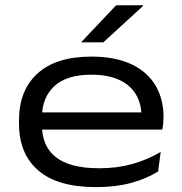

<svg xmlns="http://www.w3.org/2000/svg" viewBox="-20 -714 708 748"><path d="M354 15Q204.5 15 129.2 -49.8Q54 -114.5 54 -233.5V-245.5Q54 -362.5 126.5 -428Q199 -493.5 335.5 -493.5Q428.5 -493.5 491 -464.2Q553.5 -435 585.2 -382Q617 -329 617 -258.5V-255.5Q617 -244 615.8 -231.5Q614.5 -219 612 -209H528.5Q530 -220.5 530.5 -234.5Q531 -248.5 531 -261.5Q531 -311 509 -347.2Q487 -383.5 443.5 -403.2Q400 -423 335.5 -423Q240 -423 191.8 -378.5Q143.5 -334 143.5 -257V-249.5V-240V-224Q143.5 -187.5 155.8 -157Q168 -126.5 194.5 -104.2Q221 -82 263.8 -70.2Q306.5 -58.5 367.5 -58.5Q435.5 -58.5 494.2 -74.8Q553 -91 606 -122L596 -46Q549.5 -17 489.5 -1Q429.5 15 354 15ZM95 -209V-276H594.5V-209ZM432.5 -693.5H537.5V-691L382.5 -549H298V-551.5Z"/></svg>

Font: Anek Gujarati Expanded
Style: Regular
Weight: 400
Width: 7
Designer: Mrunmayee Ghaisas (Gujarati), Yesha Goshar (Latin)
Foundry: Ek Type
Version: Version 1.003